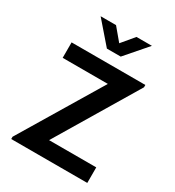

<svg xmlns="http://www.w3.org/2000/svg" viewBox="-222 -1084 1107 1214"><g transform="rotate(30 332.0 -477.5)"><path d="M605.2 0H50V-16.7L404.8 -607.2H75V-720H613.5V-703L260.7 -113.5H605.2ZM263.8 -955H151.3L288 -797.5H389L525.7 -955H413.2L338.5 -865.8Z"/></g></svg>

Font: Manrope Variable Light
Style: Regular
Weight: 200
Designer: Mikhail Sharanda
Foundry: Mikhail Sharanda
Version: Version 4.505